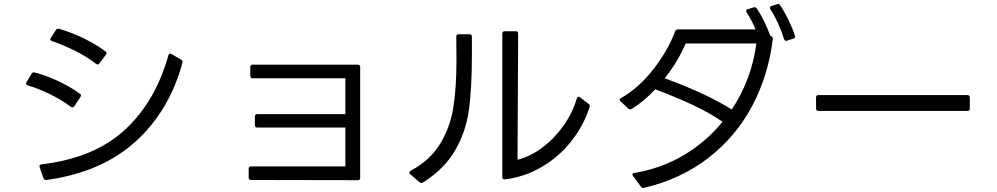

<svg xmlns="http://www.w3.org/2000/svg" viewBox="-20 -895 4980 959"><path d="M468 -573Q465 -573 460 -576Q415 -611 356.5 -640.5Q298 -670 239 -690Q226 -695 234 -706L260 -746Q266 -754 276 -751Q337 -733 397 -704Q457 -675 506 -639Q512 -635 512 -629Q512 -627 509 -622L477 -579Q473 -573 468 -573ZM177 -65Q177 -72 187 -74Q449 -105 602 -245Q755 -385 821 -618Q824 -632 837 -625L885 -597Q894 -591 891 -581Q826 -341 656.5 -187.5Q487 -34 212 4H209Q202 4 197 -5L178 -60Q177 -62 177 -65ZM334 -361Q290 -395 232 -423.5Q174 -452 118 -469Q112 -470 110.5 -474.5Q109 -479 112 -484L138 -527Q143 -536 153 -533Q209 -519 271.5 -489.5Q334 -460 379 -427Q388 -421 382 -411L351 -364Q343 -355 334 -361Z M1234 -64H1705V-258H1265Q1253 -258 1253 -270V-313Q1253 -325 1265 -325H1705V-504H1242Q1230 -504 1230 -516V-560Q1230 -572 1242 -572H1767Q1779 -572 1779 -560V-7Q1779 5 1767 5L1234 4Q1222 4 1222 -8V-52Q1222 -64 1234 -64Z M2501 -739H2556Q2568 -739 2568 -728L2565 -97Q2628 -113 2687.5 -157Q2747 -201 2793 -265Q2839 -329 2861 -403Q2866 -417 2877 -409L2920 -376Q2928 -371 2925 -361Q2895 -267 2833 -189Q2771 -111 2685.5 -61Q2600 -11 2502 1H2500Q2489 1 2489 -11V-727Q2489 -739 2501 -739ZM2024 -33Q2024 -37 2031 -42Q2128 -94 2178.5 -177Q2229 -260 2244.5 -359.5Q2260 -459 2260 -596Q2260 -673 2259 -712Q2259 -724 2271 -724H2325Q2337 -724 2337 -712V-625Q2337 -457 2322.5 -348.5Q2308 -240 2254.5 -146Q2201 -52 2092 17Q2089 19 2085 19Q2079 19 2075 15L2029 -25Q2024 -30 2024 -33Z M3907 -691Q3899 -691 3896 -700Q3885 -736 3867 -776.5Q3849 -817 3828 -849Q3825 -854 3825 -856Q3825 -862 3833 -865L3862 -874L3866 -875Q3874 -875 3877 -868Q3898 -837 3918 -796Q3938 -755 3950 -718Q3951 -716 3951 -712Q3951 -705 3943 -702L3911 -692ZM3139 -23Q3139 -30 3149 -31Q3284 -54 3396 -120.5Q3508 -187 3589 -287Q3525 -331 3443 -369.5Q3361 -408 3253 -449Q3191 -384 3135 -351Q3132 -349 3128 -349Q3122 -349 3118 -353L3080 -388Q3075 -393 3075 -396Q3075 -402 3082 -405Q3172 -457 3244.5 -550.5Q3317 -644 3352 -738Q3356 -748 3366 -748H3754Q3736 -792 3709 -833Q3707 -839 3707 -840Q3707 -847 3715 -849L3744 -858Q3746 -859 3749 -859Q3756 -859 3760 -852Q3779 -825 3797 -788Q3815 -751 3827 -718H3826L3832 -715Q3841 -709 3840 -700Q3818 -519 3737 -366Q3656 -213 3518.5 -106.5Q3381 0 3197 43L3192 44Q3186 44 3181 37L3142 -16Q3139 -19 3139 -23ZM3300 -504Q3508 -428 3635 -348Q3734 -497 3758 -678H3405Q3365 -585 3300 -504Z M4812 -341H4068Q4056 -341 4056 -353V-408Q4056 -420 4068 -420H4812Q4824 -420 4824 -408V-353Q4824 -341 4812 -341Z"/></svg>

Font: LINE Seed JP_TTF Regular
Style: Regular
Weight: 400
Designer: LINE & Fontrix & Fontworks
Version: Version 1.002